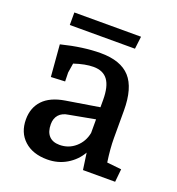

<svg xmlns="http://www.w3.org/2000/svg" viewBox="-119 -729 770 836"><g transform="rotate(20 265.5 -311.0)"><path d="M45 -123Q45 -177 78 -212Q111 -247 178 -258L332 -283V-317Q332 -379 310.5 -408.5Q289 -438 244 -438Q206 -438 155 -421L148 -377L149 -336L84 -333L72 -480Q172 -505 253 -505Q346 -505 389.5 -457Q433 -409 433 -304V-176Q433 -130 442 -67L509 -60L503 0H354L343 -77Q321 -38 281 -14Q241 10 191 10Q124 10 84.5 -26Q45 -62 45 -123ZM220 -68Q262 -68 293 -95Q324 -122 332 -164V-227L213 -205Q184 -201 169 -184Q154 -167 154 -140Q154 -105 171 -86.5Q188 -68 220 -68ZM84 -632H393L386 -574H84Z"/></g></svg>

Font: Andada Pro SemiBold
Style: Regular
Weight: 600
Designer: Carolina Giovagnoli
Foundry: Huerta Tipografica
Version: Version 3.005